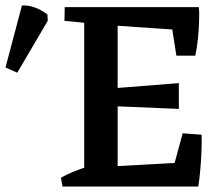

<svg xmlns="http://www.w3.org/2000/svg" viewBox="-194 -680 804 700"><path d="M34 0 28 -32Q51 -45 76 -55Q101 -65 127 -73L128 0ZM529 0 428 -32 472 -194 541 -189Q542 -162 540.5 -127Q539 -92 536 -58.5Q533 -25 529 0ZM145 -594 41 -604 42 -654H144ZM449 -477 427 -618 531 -654Q533 -636 532 -606Q531 -576 528 -542.5Q525 -509 518 -477ZM113 0V-654H235V0ZM458 -283 218 -293V-358L458 -377ZM515 -567 207 -588 132 -654H531ZM134 0 209 -73 515 -90 528 0ZM-131 -415 -174 -434 -114 -660Q-96 -661 -79 -656.5Q-62 -652 -47 -644Q-32 -636 -21 -627L-20 -604Z"/></svg>

Font: Eczar Medium
Style: Regular
Weight: 500
Designer: Vaibhav Singh
Foundry: Rosetta Type Foundry
Version: Version 2.000